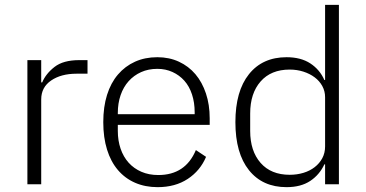

<svg xmlns="http://www.w3.org/2000/svg" viewBox="-20 -760 1511 792"><path d="M93 0V-512H150V-420H154Q169 -456 205 -484Q241 -512 307 -512H341V-456H296Q232 -456 191 -428Q150 -400 150 -350V0Z M630 12Q579 12 537.5 -6Q496 -24 466.5 -58.5Q437 -93 421.5 -143Q406 -193 406 -256Q406 -319 421.5 -368.5Q437 -418 466.5 -452.5Q496 -487 537 -505.5Q578 -524 629 -524Q678 -524 718 -505.5Q758 -487 786 -454Q814 -421 829.5 -374.5Q845 -328 845 -272V-245H466V-220Q466 -180 477.5 -146.5Q489 -113 510.5 -89Q532 -65 563 -51.5Q594 -38 633 -38Q745 -38 788 -141L830 -113Q806 -56 754.5 -22Q703 12 630 12ZM629 -476Q592 -476 562 -462.5Q532 -449 510.5 -425Q489 -401 477.5 -367.5Q466 -334 466 -294V-289H783V-297Q783 -337 772 -370.5Q761 -404 740.5 -427Q720 -450 691.5 -463Q663 -476 629 -476Z M1321 -82H1318Q1298 -39 1259.5 -13.5Q1221 12 1162 12Q1063 12 1007 -58Q951 -128 951 -256Q951 -384 1007 -454Q1063 -524 1162 -524Q1221 -524 1260 -498.5Q1299 -473 1318 -430H1321V-740H1378V0H1321ZM1175 -39Q1205 -39 1231.5 -47Q1258 -55 1278 -70.5Q1298 -86 1309.5 -107.5Q1321 -129 1321 -156V-359Q1321 -384 1309.5 -405Q1298 -426 1278 -441Q1258 -456 1231.5 -464.5Q1205 -473 1175 -473Q1098 -473 1055 -424Q1012 -375 1012 -292V-220Q1012 -137 1055 -88Q1098 -39 1175 -39Z"/></svg>

Font: IBM Plex Thai Light
Style: Regular
Weight: 300
Designer: Mike Abbink, Paul van der Laan, Pieter van Rosmalen, Ben Mitchell, Mark Frömberg
Foundry: Bold Monday
Version: Version 1.0